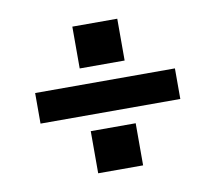

<svg xmlns="http://www.w3.org/2000/svg" viewBox="-60 -550 679 606"><g transform="rotate(-10 280.0 -247.0)"><path d="M56 -296H504V-198H56ZM208 -147H352V-12H208ZM208 -482H352V-348H208Z"/></g></svg>

Font: Hanken Grotesk
Style: Bold
Weight: 700
Designer: Alfredo Marco Pradil
Foundry: Hanken Design Co.
Version: Version 3.014